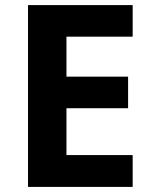

<svg xmlns="http://www.w3.org/2000/svg" viewBox="-20 -734 600 754"><path d="M501 0H90V-714H501V-590H241V-433H483V-309H241V-125H501Z"/></svg>

Font: Noto Sans Bassa Vah
Style: Regular
Weight: 400
Designer: Monotype Design Team
Foundry: Monotype Imaging Inc.
Version: Version 2.002